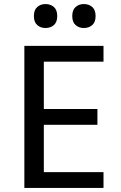

<svg xmlns="http://www.w3.org/2000/svg" viewBox="-20 -926 595 946"><path d="M100 0V-700H490V-622H196V-389H460V-311H196V-78H490V0ZM393 -788Q369 -788 352.5 -802.5Q336 -817 336 -847Q336 -877 352.5 -891.5Q369 -906 393 -906Q418 -906 434.5 -891.5Q451 -877 451 -847Q451 -817 434.5 -802.5Q418 -788 393 -788ZM204 -788Q180 -788 163.5 -802.5Q147 -817 147 -847Q147 -877 163.5 -891.5Q180 -906 204 -906Q229 -906 245.5 -891.5Q262 -877 262 -847Q262 -817 245.5 -802.5Q229 -788 204 -788Z"/></svg>

Font: Orienta
Style: Regular
Weight: 400
Designer: Eduardo Rodriguez Tunni
Foundry: Eduardo Rodriguez Tunni
Version: Version 1.002; ttfautohint (v1.8.4.7-5d5b);gftools[0.9.23]